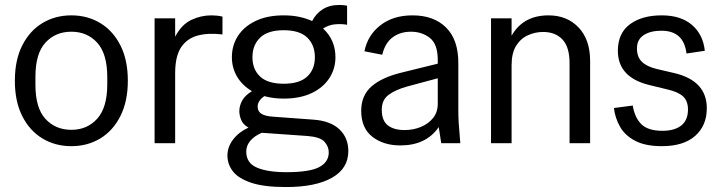

<svg xmlns="http://www.w3.org/2000/svg" viewBox="-20 -578 2910 775"><path d="M268 12Q203 12 151.5 -19Q100 -50 70 -109Q40 -168 40 -252Q40 -336 70 -395Q100 -454 151.5 -485Q203 -516 268 -516Q333 -516 384.5 -485Q436 -454 466 -395Q496 -336 496 -252Q496 -169 466 -109.5Q436 -50 384.5 -19Q333 12 268 12ZM268 -54Q332 -54 372.5 -99Q413 -144 413 -238V-266Q413 -361 372.5 -405.5Q332 -450 268 -450Q204 -450 163.5 -406Q123 -362 123 -268V-236Q123 -142 163.5 -98Q204 -54 268 -54Z M604 0V-504H687V-430Q713 -479 752 -497.5Q791 -516 833 -516Q842 -516 854 -515Q866 -514 878 -511V-439Q821 -446 778 -434.5Q735 -423 711 -387Q687 -351 687 -282V0Z M1125 -180Q1083 -180 1047 -190Q1020 -171 1020 -148Q1020 -128 1035.5 -118.5Q1051 -109 1082 -107L1246 -95Q1314 -90 1350 -56Q1386 -22 1386 32Q1386 102 1320 139.5Q1254 177 1134 177Q1045 177 993.5 159.5Q942 142 920 113.5Q898 85 898 50Q898 15 921 -15Q944 -45 983 -63Q961 -75 953.5 -94Q946 -113 946 -129Q946 -151 957.5 -172Q969 -193 997 -210Q958 -233 937 -268.5Q916 -304 916 -347Q916 -395 940.5 -433Q965 -471 1012 -493.5Q1059 -516 1125 -516Q1159 -516 1187.5 -510Q1216 -504 1240 -493Q1255 -523 1282.5 -540.5Q1310 -558 1350 -558Q1366 -558 1381 -555V-478Q1360 -482 1334 -480Q1308 -478 1284 -463Q1334 -417 1334 -347Q1334 -300 1309 -262Q1284 -224 1237.5 -202Q1191 -180 1125 -180ZM1125 -240Q1189 -240 1220 -269Q1251 -298 1251 -347Q1251 -396 1220.5 -426Q1190 -456 1125 -456Q1061 -456 1030 -426Q999 -396 999 -347Q999 -298 1030 -269Q1061 -240 1125 -240ZM974 34Q974 80 1017 98.5Q1060 117 1136 117Q1230 117 1268.5 96.5Q1307 76 1307 37Q1307 13 1289.5 -6Q1272 -25 1222 -29L1037 -42Q1008 -30 991 -10.5Q974 9 974 34Z M1596 9Q1528 9 1483 -26Q1438 -61 1438 -131Q1438 -193 1480 -229.5Q1522 -266 1601 -285L1747 -321V-336Q1747 -400 1715 -425Q1683 -450 1639 -450Q1595 -450 1564.5 -427Q1534 -404 1523 -357L1451 -371Q1464 -436 1515.5 -476Q1567 -516 1645 -516Q1731 -516 1780.5 -467Q1830 -418 1830 -324V-134Q1830 -109 1831.5 -82.5Q1833 -56 1838 0H1761L1751 -65Q1700 9 1596 9ZM1521 -135Q1521 -91 1545.5 -72Q1570 -53 1613 -53Q1648 -53 1678.5 -65.5Q1709 -78 1728 -101.5Q1747 -125 1747 -159V-262L1624 -229Q1577 -216 1549 -195.5Q1521 -175 1521 -135Z M1962 0V-504H2045V-434Q2092 -516 2194 -516Q2269 -516 2315.5 -467Q2362 -418 2362 -332V0H2279V-323Q2279 -388 2250.5 -418.5Q2222 -449 2172 -449Q2141 -449 2111.5 -436Q2082 -423 2063.5 -393.5Q2045 -364 2045 -314V0Z M2652 12Q2585 12 2544 -9.5Q2503 -31 2483 -66Q2463 -101 2458 -142L2534 -152Q2542 -103 2569 -76.5Q2596 -50 2654 -50Q2703 -50 2730 -71.5Q2757 -93 2757 -136Q2757 -170 2737.5 -188.5Q2718 -207 2674 -217L2600 -235Q2474 -266 2474 -373Q2474 -444 2522.5 -480Q2571 -516 2651 -516Q2728 -516 2773 -477.5Q2818 -439 2825 -373L2751 -362Q2740 -454 2650 -454Q2605 -454 2578 -436Q2551 -418 2551 -383Q2551 -348 2571 -328.5Q2591 -309 2633 -299L2702 -283Q2833 -252 2833 -141Q2833 -71 2786 -29.5Q2739 12 2652 12Z"/></svg>

Font: Special Gothic
Style: Regular
Weight: 400
Designer: Alistair McCready
Foundry: Monolith
Version: Version 1.010; ttfautohint (v1.8.4.7-5d5b)